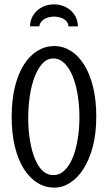

<svg xmlns="http://www.w3.org/2000/svg" viewBox="-20 -855 497 884"><path d="M423.3 -316.9Q423.3 -240.7 407.5 -180.4Q391.6 -120.1 364.7 -78.1Q337.9 -36.1 303.2 -13.7Q268.6 8.8 230.5 8.8Q188 8.8 152.1 -13.4Q116.2 -35.6 89.8 -77.4Q63.5 -119.1 48.6 -179.7Q33.7 -240.2 33.7 -316.9Q33.7 -395 48.8 -455.8Q64 -516.6 90.6 -558.1Q117.2 -599.6 153.1 -621.3Q189 -643.1 230.5 -643.1Q270 -643.1 305.2 -621.3Q340.3 -599.6 366.7 -558.1Q393.1 -516.6 408.2 -455.8Q423.3 -395 423.3 -316.9ZM225.1 -48.8Q255.4 -48.8 278.1 -71.3Q300.8 -93.8 315.7 -131.1Q330.6 -168.5 338.1 -216.6Q345.7 -264.6 345.7 -315.4Q345.7 -366.7 338.1 -415.3Q330.6 -463.9 315.4 -502Q300.3 -540 277.6 -563Q254.9 -585.9 225.1 -585.9Q196.8 -585.9 175.3 -562.5Q153.8 -539.1 139.2 -500.5Q124.5 -461.9 117.2 -412.6Q109.9 -363.3 109.9 -311.5Q109.9 -277.8 113 -245.4Q116.2 -212.9 122.6 -183.6Q128.9 -154.3 138.4 -129.6Q147.9 -105 160.6 -86.9Q173.3 -68.8 189.5 -58.8Q205.6 -48.8 225.1 -48.8ZM295.4 -733.4Q294.9 -742.2 290.8 -750.2Q286.6 -758.3 278.1 -764.4Q269.5 -770.5 257.3 -774.4Q245.1 -778.3 228.5 -778.8Q195.3 -776.9 179 -763.7Q162.6 -750.5 161.1 -733.9H118.2Q119.1 -758.8 128.9 -777.6Q138.7 -796.4 154.1 -809.1Q169.4 -821.8 189 -828.4Q208.5 -835 228.5 -835Q248.5 -835 268.1 -828.4Q287.6 -821.8 303 -809.1Q318.4 -796.4 328.1 -777.6Q337.9 -758.8 338.9 -733.9Z"/></svg>

Font: Smythe
Style: Regular
Weight: 400
Version: Version 1.000